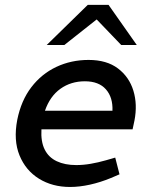

<svg xmlns="http://www.w3.org/2000/svg" viewBox="-20 -755 605 783"><path d="M265.6 7.5Q193.5 7.5 139 -26.2Q84.6 -59.9 59.5 -121.5Q34.4 -183 50.4 -266.5Q66.3 -345.3 107.9 -399.5Q149.4 -453.7 209.8 -482.2Q270.2 -510.6 341.2 -510.6Q415.2 -510.6 461 -475.9Q506.9 -441.2 524 -385Q541.1 -328.7 528.3 -263.2L520.7 -227.5H149Q146.1 -177.7 162.2 -145.4Q178.2 -113.1 211.4 -97.5Q244.5 -81.8 291.1 -81.8Q319.2 -81.8 349.6 -87Q380.1 -92.2 411.9 -101.3L449.9 -112.3L467.4 -44.1L432.6 -29.2Q389.8 -11.5 347 -2Q304.2 7.5 265.6 7.5ZM163.3 -303.4H438.6Q440.8 -357.9 411.9 -390.7Q382.9 -423.5 326.1 -423.5Q269.3 -423.5 226.5 -393Q183.7 -362.4 163.3 -303.4ZM474.3 -571.5 360.9 -689.6 337.9 -735.1H422.7L537.8 -571.5ZM170.5 -571.5 337.9 -735.1H422.7L386.9 -685.7L242.4 -571.5Z"/></svg>

Font: REM Medium
Style: Italic
Weight: 500
Italic angle: -11°
Designer: Octavio Pardo
Foundry: Ashler Design
Version: Version 1.005;gftools[0.9.28]